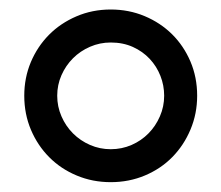

<svg xmlns="http://www.w3.org/2000/svg" viewBox="-20 -695 459 398"><path d="M209.5 -606.9Q187 -606.9 166.7 -598.1Q146.5 -589.4 131.3 -574.2Q116.2 -559.1 107.4 -539.1Q98.6 -519 98.6 -496.6Q98.6 -474.1 107.4 -453.9Q116.2 -433.6 131.3 -418.5Q146.5 -403.3 166.7 -394.5Q187 -385.7 209.5 -385.7Q232.4 -385.7 252.7 -394.5Q272.9 -403.3 287.8 -418.5Q302.7 -433.6 311.5 -453.9Q320.3 -474.1 320.3 -496.6Q320.3 -518.1 312.5 -537.8Q304.7 -557.6 290.3 -573Q275.9 -588.4 255.4 -597.7Q234.9 -606.9 209.5 -606.9ZM209.5 -675.3Q247.1 -675.3 279.8 -661.6Q312.5 -647.9 336.7 -624Q360.8 -600.1 374.8 -567.4Q388.7 -534.7 388.7 -496.6Q388.7 -459.5 375 -426.8Q361.3 -394 337.4 -369.6Q313.5 -345.2 280.5 -331.3Q247.6 -317.4 209.5 -317.4Q171.9 -317.4 139.2 -331.1Q106.4 -344.7 82.3 -368.9Q58.1 -393.1 44.2 -425.8Q30.3 -458.5 30.3 -496.6Q30.3 -533.7 43.9 -566.2Q57.6 -598.6 81.5 -622.8Q105.5 -647 138.4 -661.1Q171.4 -675.3 209.5 -675.3Z"/></svg>

Font: XB Niloofar
Style: Bold
Weight: 700
Designer: Behnam
Foundry: Irmug
Version: Version 7.201 2008